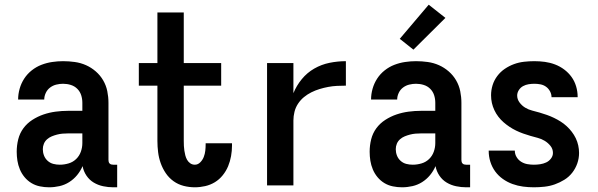

<svg xmlns="http://www.w3.org/2000/svg" viewBox="-20 -788 2540 816"><path d="M189 8H188Q169 8 149.5 4Q130 0 113.5 -10Q97 -20 84.5 -35Q72 -50 64.5 -68Q57 -86 54 -105Q51 -124 51 -143Q51 -170 57.5 -196Q64 -222 79.5 -243Q95 -264 117.5 -278.5Q140 -293 165 -301.5Q190 -310 216.5 -313.5Q243 -317 269 -317H330V-351Q330 -368 325 -383.5Q320 -399 308.5 -410.5Q297 -422 281 -427Q265 -432 248 -432Q234 -432 219.5 -428.5Q205 -425 193 -416Q181 -407 174.5 -393Q168 -379 168 -365H57Q57 -388 63.5 -411Q70 -434 83 -454Q96 -474 115 -489Q134 -504 156 -512.5Q178 -521 201.5 -524.5Q225 -528 248 -528Q273 -528 298 -524.5Q323 -521 345.5 -511Q368 -501 387 -484.5Q406 -468 418.5 -446.5Q431 -425 436 -400.5Q441 -376 441 -351V-108Q441 -104 442 -100Q443 -96 446 -93Q449 -90 453 -89Q457 -88 461 -88H478V8H461Q440 8 418.5 3.5Q397 -1 378.5 -12Q360 -23 347.5 -41.5Q335 -60 331 -82Q322 -61 307.5 -43.5Q293 -26 274 -14Q255 -2 233 3Q211 8 189 8ZM234 -88Q253 -88 271.5 -93.5Q290 -99 303.5 -112Q317 -125 323.5 -143Q330 -161 330 -180V-221H269Q257 -221 245.5 -220Q234 -219 222.5 -216Q211 -213 200 -208.5Q189 -204 180 -196Q171 -188 166.5 -177Q162 -166 162 -154Q162 -140 167 -127Q172 -114 182.5 -104.5Q193 -95 206.5 -91.5Q220 -88 234 -88Z M808 8Q784 8 760.5 2Q737 -4 717.5 -18Q698 -32 684.5 -52Q671 -72 663 -94.5Q655 -117 652 -141Q649 -165 649 -189V-424H570V-520H649V-735H761V-520H920V-424H761V-189Q761 -178 761.5 -168Q762 -158 763.5 -148Q765 -138 767.5 -128Q770 -118 775 -109Q780 -100 788.5 -94Q797 -88 808 -88Q821 -88 831 -98Q841 -108 846 -121Q851 -134 852.5 -147.5Q854 -161 854 -175V-179H966V-169Q966 -147 962 -124.5Q958 -102 949.5 -81.5Q941 -61 926.5 -43Q912 -25 893 -13.5Q874 -2 852 3Q830 8 808 8Z M1115 0V-520H1227V-392Q1240 -424 1262.5 -451.5Q1285 -479 1315.5 -496.5Q1346 -514 1380.5 -521Q1415 -528 1450 -528V-424Q1431 -424 1412 -423Q1393 -422 1374.5 -418.5Q1356 -415 1338 -409.5Q1320 -404 1303 -395.5Q1286 -387 1271.5 -375Q1257 -363 1246.5 -347Q1236 -331 1231.5 -312.5Q1227 -294 1227 -276V0Z M1689 8H1688Q1669 8 1649.5 4Q1630 0 1613.5 -10Q1597 -20 1584.5 -35Q1572 -50 1564.5 -68Q1557 -86 1554 -105Q1551 -124 1551 -143Q1551 -170 1557.5 -196Q1564 -222 1579.5 -243Q1595 -264 1617.5 -278.5Q1640 -293 1665 -301.5Q1690 -310 1716.5 -313.5Q1743 -317 1769 -317H1830V-351Q1830 -368 1825 -383.5Q1820 -399 1808.5 -410.5Q1797 -422 1781 -427Q1765 -432 1748 -432Q1734 -432 1719.5 -428.5Q1705 -425 1693 -416Q1681 -407 1674.5 -393Q1668 -379 1668 -365H1557Q1557 -388 1563.5 -411Q1570 -434 1583 -454Q1596 -474 1615 -489Q1634 -504 1656 -512.5Q1678 -521 1701.5 -524.5Q1725 -528 1748 -528Q1773 -528 1798 -524.5Q1823 -521 1845.5 -511Q1868 -501 1887 -484.5Q1906 -468 1918.5 -446.5Q1931 -425 1936 -400.5Q1941 -376 1941 -351V-108Q1941 -104 1942 -100Q1943 -96 1946 -93Q1949 -90 1953 -89Q1957 -88 1961 -88H1978V8H1961Q1940 8 1918.5 3.5Q1897 -1 1878.5 -12Q1860 -23 1847.5 -41.5Q1835 -60 1831 -82Q1822 -61 1807.5 -43.5Q1793 -26 1774 -14Q1755 -2 1733 3Q1711 8 1689 8ZM1734 -88Q1753 -88 1771.5 -93.5Q1790 -99 1803.5 -112Q1817 -125 1823.5 -143Q1830 -161 1830 -180V-221H1769Q1757 -221 1745.5 -220Q1734 -219 1722.5 -216Q1711 -213 1700 -208.5Q1689 -204 1680 -196Q1671 -188 1666.5 -177Q1662 -166 1662 -154Q1662 -140 1667 -127Q1672 -114 1682.5 -104.5Q1693 -95 1706.5 -91.5Q1720 -88 1734 -88ZM1737 -577 1679 -623 1802 -768 1873 -712Z M2249 8Q2226 8 2203 5Q2180 2 2158 -6Q2136 -14 2117 -27.5Q2098 -41 2084.5 -59.5Q2071 -78 2064 -100.5Q2057 -123 2057 -146V-148H2168V-147Q2168 -133 2175.5 -120.5Q2183 -108 2195 -100.5Q2207 -93 2221 -90.5Q2235 -88 2249 -88Q2262 -88 2275.5 -90Q2289 -92 2301 -97.5Q2313 -103 2321.5 -114Q2330 -125 2330 -138Q2330 -155 2319.5 -168Q2309 -181 2295 -189.5Q2281 -198 2265.5 -202Q2250 -206 2234.5 -210.5Q2219 -215 2203.5 -220.5Q2188 -226 2173.5 -233Q2159 -240 2145.5 -249Q2132 -258 2120 -268.5Q2108 -279 2098 -292Q2088 -305 2081 -320Q2074 -335 2070.5 -350.5Q2067 -366 2067 -383Q2067 -405 2073.5 -426Q2080 -447 2093.5 -465Q2107 -483 2125.5 -495.5Q2144 -508 2164.5 -515.5Q2185 -523 2207 -525.5Q2229 -528 2251 -528Q2274 -528 2296 -525Q2318 -522 2339 -514Q2360 -506 2378 -492.5Q2396 -479 2409 -461Q2422 -443 2428.5 -421Q2435 -399 2435 -377V-375H2324Q2324 -388 2317.5 -400Q2311 -412 2300.5 -419.5Q2290 -427 2277 -429.5Q2264 -432 2251 -432Q2239 -432 2226.5 -430Q2214 -428 2203 -422Q2192 -416 2185 -405Q2178 -394 2178 -382Q2178 -366 2188 -352.5Q2198 -339 2212 -330.5Q2226 -322 2242 -318Q2258 -314 2273.5 -309.5Q2289 -305 2304.5 -299.5Q2320 -294 2334.5 -287Q2349 -280 2362.5 -271.5Q2376 -263 2388 -252Q2400 -241 2410 -228Q2420 -215 2427 -200.5Q2434 -186 2437.5 -170Q2441 -154 2441 -138Q2441 -115 2433.5 -93.5Q2426 -72 2412 -54Q2398 -36 2378.5 -24Q2359 -12 2338 -4.5Q2317 3 2294 5.5Q2271 8 2249 8Z"/></svg>

Font: Iosevka Algr
Style: Bold
Weight: 700
Monospace: yes
Designer: Belleve Invis
Foundry: Belleve Invis
Version: Version 26.0.2; ttfautohint (v1.8.3)